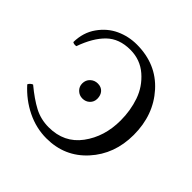

<svg xmlns="http://www.w3.org/2000/svg" viewBox="-169 -806 972 972"><g transform="rotate(45 317.5 -320.0)"><path d="M50.8 -135.7Q108.4 -87.9 155.8 -63Q203.1 -38.1 259.8 -38.1Q370.1 -38.1 431.6 -121.1Q493.2 -204.1 493.2 -320.3Q493.2 -391.6 471.2 -455.1Q449.2 -518.6 397.5 -563.5Q345.7 -608.4 274.4 -608.4Q195.3 -608.4 147.5 -562Q99.6 -515.6 68.4 -427.7Q52.7 -424.8 43 -431.6Q43.9 -501 80.1 -551.8Q116.2 -602.5 168.5 -626.5Q220.7 -650.4 279.3 -650.4Q418.9 -650.4 505.4 -554.2Q591.8 -458 591.8 -315.4Q591.8 -177.7 506.8 -84Q421.9 9.8 291 9.8Q217.8 9.8 149.9 -23.4Q82 -56.6 29.3 -115.2Q34.2 -127.9 50.8 -135.7ZM332 -314.5Q332 -292 316.4 -276.9Q300.8 -261.7 277.3 -261.7Q254.9 -261.7 238.8 -277.3Q222.7 -293 222.7 -315.4Q222.7 -339.8 239.3 -355.5Q255.9 -371.1 279.3 -371.1Q303.7 -371.1 317.9 -355.5Q332 -339.8 332 -314.5Z"/></g></svg>

Font: Crimson Text
Style: Regular
Weight: 400
Version: Version 0.13